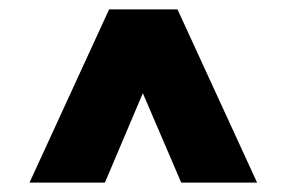

<svg xmlns="http://www.w3.org/2000/svg" viewBox="-20 -750 610 410"><path d="M43 -360 213 -730H359L529 -360H367L285 -551L204 -360Z"/></svg>

Font: MuseoModerno Thin Black
Style: Regular
Weight: 900
Version: Version 1.002